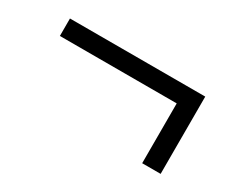

<svg xmlns="http://www.w3.org/2000/svg" viewBox="-56 -597 697 581"><g transform="rotate(30 293.0 -306.0)"><path d="M56.6 -379.9H464.8V-170.9H529.3V-440.9H56.6Z"/></g></svg>

Font: Cascadia Code Light
Style: Regular
Weight: 300
Monospace: yes
Designer: Aaron Bell
Foundry: Saja Typeworks
Version: Version 2404.023